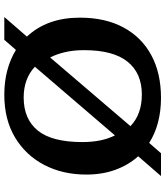

<svg xmlns="http://www.w3.org/2000/svg" viewBox="42 -796 768 892"><g transform="rotate(90 426.0 -350.0)"><path d="M59 14 150 -91Q62 -185 62 -337Q62 -455 107.5 -539.5Q153 -624 236.5 -669Q320 -714 435 -714Q496 -714 549 -700Q602 -686 644 -659L692 -714H798L706 -608Q746 -564 768.5 -503Q791 -442 791 -367Q791 -257 746 -171Q701 -85 618 -35.5Q535 14 420 14Q359 14 306.5 0Q254 -14 212 -40L165 14ZM247 -199 566 -572Q511 -625 419 -625Q320 -625 266.5 -558.5Q213 -492 213 -356Q213 -309 222 -269.5Q231 -230 247 -199ZM433 -76Q533 -76 586.5 -141.5Q640 -207 640 -349Q640 -439 609 -500L290 -128Q346 -76 433 -76Z"/></g></svg>

Font: Literata 7pt SemiBold
Style: Regular
Weight: 600
Designer: Latin by Veronika Burian and Jose Scaglione. Greek by Irene Vlachou. Cyrillic by Vera Evstafieva.
Foundry: TypeTogether
Version: Version 3.002